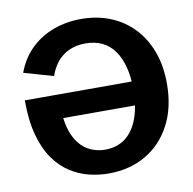

<svg xmlns="http://www.w3.org/2000/svg" viewBox="-81 -797 894 891"><g transform="rotate(-10 366.0 -351.5)"><path d="M360.4 12.7Q315.4 12.7 269.3 1.5Q223.1 -9.8 181.4 -36.4Q139.6 -63 106.7 -108.9Q73.7 -154.8 54.7 -223.9Q35.6 -293 35.6 -389.2H603V-277.3H167L165 -315.9L193.4 -322.8Q196.3 -242.7 219.7 -193.1Q243.2 -143.6 281 -121.3Q318.8 -99.1 364.3 -99.1Q420.9 -99.1 460.2 -129.6Q499.5 -160.2 520 -217Q540.5 -273.9 540.5 -352.5Q540.5 -469.2 494.1 -534.9Q447.8 -600.6 357.9 -600.6Q297.9 -600.6 254.4 -569.8Q210.9 -539.1 189 -476.6L50.3 -516.6Q75.2 -583 121.1 -627.2Q167 -671.4 227.8 -693.6Q288.6 -715.8 357.9 -715.8Q433.1 -715.8 495.6 -690.4Q558.1 -665 603.5 -617.4Q648.9 -569.8 673.8 -502.7Q698.7 -435.5 698.7 -351.6Q698.7 -240.2 656 -158.4Q613.3 -76.7 537.1 -32Q460.9 12.7 360.4 12.7Z"/></g></svg>

Font: Schibsted Grotesk
Style: Bold
Weight: 700
Designer: Bakken & Baeck AS, Henrik Kongsvoll
Foundry: Schibsted ASA
Version: Version 1.100;gftools[0.9.25]